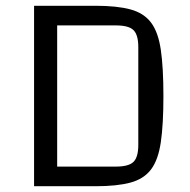

<svg xmlns="http://www.w3.org/2000/svg" viewBox="-20 -645 658 665"><path d="M98 -625H311Q385 -625 431.5 -612.5Q478 -600 503 -567Q528 -534 537 -472.5Q546 -411 546 -312Q546 -214 537 -152.5Q528 -91 503 -58Q478 -25 431.5 -12.5Q385 0 311 0H98ZM178 -557V-68H381Q426 -68 442.5 -84.5Q459 -101 459 -143V-482Q459 -524 442.5 -540.5Q426 -557 381 -557Z"/></svg>

Font: Changa ExtraLight Light
Style: Regular
Weight: 300
Version: Version 3.002; ttfautohint (v1.8.2)